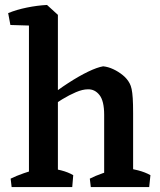

<svg xmlns="http://www.w3.org/2000/svg" viewBox="-20 -756 645 776"><path d="M97 0V-693L170 -736L214 -696V0ZM401 0V-292Q401 -348 382 -372Q363 -396 335 -395Q314 -395 287 -383.5Q260 -372 232 -355Q204 -338 180 -320L167 -356Q212 -392 256 -420.5Q300 -449 336.5 -466.5Q373 -484 397 -488Q417 -486 437.5 -476.5Q458 -467 476 -452.5Q494 -438 504 -419Q509 -410 512 -396Q515 -382 516.5 -359Q518 -336 518 -299V0ZM22 -655 13 -703Q47 -717 89 -725.5Q131 -734 170 -736L178 -695L123 -652ZM27 0 23 -34Q45 -45 76.5 -56Q108 -67 130 -72L117 0ZM161 0 170 -79Q198 -75 227 -67.5Q256 -60 276 -48L272 0ZM347 0 343 -34Q364 -45 395.5 -56Q427 -67 449 -72L437 0ZM472 0 481 -79Q509 -75 538 -67.5Q567 -60 588 -48L583 0Z"/></svg>

Font: Eczar Medium
Style: Regular
Weight: 500
Designer: Vaibhav Singh
Foundry: Rosetta Type Foundry
Version: Version 2.000